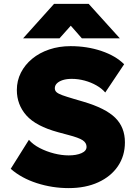

<svg xmlns="http://www.w3.org/2000/svg" viewBox="-20 -951 686 986"><path d="M332.5 15Q248.5 15 169.2 -10.5Q90 -36 35 -84L128.5 -233Q149 -209 183.5 -191Q218 -173 257.5 -163Q297 -153 332.5 -153Q372.5 -153 398.5 -164.5Q424.5 -176 424.5 -197Q424.5 -217.5 404.5 -230.8Q384.5 -244 330.5 -258L278.5 -272Q164.5 -303 115.5 -358.2Q66.5 -413.5 66.5 -489Q66.5 -536.5 87.2 -577.5Q108 -618.5 145.2 -649.2Q182.5 -680 233 -697Q283.5 -714 342.5 -714Q427.5 -714 500.8 -689.2Q574 -664.5 617.5 -621L520.5 -476Q503 -496.5 475.5 -512.2Q448 -528 415 -537Q382 -546 348.5 -546Q322 -546 302.5 -539.8Q283 -533.5 272.2 -522.8Q261.5 -512 261.5 -498Q261.5 -485.5 270.5 -477.5Q279.5 -469.5 300.2 -462Q321 -454.5 356.5 -444L407.5 -429Q521.5 -395.5 571.5 -346.5Q621.5 -297.5 621.5 -220Q621.5 -150.5 585.5 -97.5Q549.5 -44.5 484.5 -14.8Q419.5 15 332.5 15ZM98.5 -754 257.5 -931H435.5L595.5 -754H400.5L343.5 -819L285.5 -754Z"/></svg>

Font: Geologica Cursive Black
Style: Regular
Weight: 900
Designer: Sindre Bremnes, Frode Helland
Foundry: Monokrom Skriftforlag AS
Version: Version 1.010;gftools[0.9.28]